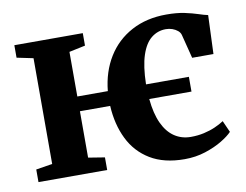

<svg xmlns="http://www.w3.org/2000/svg" viewBox="-66 -649 961 750"><g transform="rotate(-10 414.0 -273.5)"><path d="M609.5 11Q528 11 473.5 -22Q419 -55 390.8 -112.8Q362.5 -170.5 358.5 -244.5H238.5V-60.5L303.5 -50V0H31V-50L96 -60.5V-480L31 -493.5V-543H302.5V-493.5L238.5 -480V-303H359.5Q367 -379 402.5 -436.5Q438 -494 497.8 -526Q557.5 -558 636 -558Q678 -558 708.2 -551.5Q738.5 -545 760.2 -537.8Q782 -530.5 797 -527.5L791 -374H706.5L682.5 -468.5Q680 -478.5 671 -486Q662 -493.5 649.8 -497.8Q637.5 -502 624.5 -502Q592 -502 566.8 -482Q541.5 -462 527 -418.2Q512.5 -374.5 511 -303H681V-244.5H513.5Q519 -186 537 -147.2Q555 -108.5 583.5 -89.5Q612 -70.5 648.5 -70.5Q676 -70.5 700.5 -76Q725 -81.5 745.5 -90.5Q766 -99.5 781 -109.5L801.5 -63.5Q787.5 -48.5 759 -31.2Q730.5 -14 692 -1.5Q653.5 11 609.5 11Z"/></g></svg>

Font: Merriweather 48pt
Style: Bold
Weight: 700
Version: Version 2.100